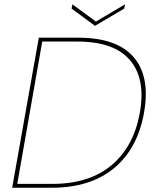

<svg xmlns="http://www.w3.org/2000/svg" viewBox="-20 -881 742 901"><path d="M347.2 -704.1Q529.3 -704.1 607.7 -612.3Q686 -520.5 655.8 -352.1Q626 -183.6 515.1 -91.8Q404.3 0 222.2 0H37.1L162.1 -704.1ZM61 -18.1H226.1Q399.4 -18.1 503.9 -106.2Q608.4 -194.3 636.2 -352.1Q664.6 -509.8 590.6 -597.9Q516.6 -686 342.8 -686H178.2ZM430.2 -779.8 566.9 -860.8 563 -840.8 425.8 -759.8 315.9 -840.8 319.8 -860.8Z"/></svg>

Font: SVN-Poppins Thin
Style: Italic
Weight: 100
Italic angle: -10°
Designer: Ninad Kale (Devanagari), Jonny Pinhorn (Latin)
Foundry: Indian Type Foundry
Version: Version 3.002 2017